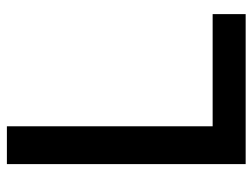

<svg xmlns="http://www.w3.org/2000/svg" viewBox="-112 -656 768 585"><g transform="rotate(-90 272.5 -364.0)"><path d="M64.5 0H521.5V-100.6H179.7V-727.5H64.5Z"/></g></svg>

Font: Raveo Display Display Medium
Style: Regular
Weight: 500
Designer: Jakub Foglar, Rasmus Andersson (Inter)
Foundry: Jakubfoglar.com
Version: Version 1.100;Glyphs 3.2.3 (3260)